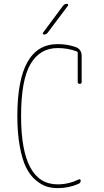

<svg xmlns="http://www.w3.org/2000/svg" viewBox="-20 -970 540 1000"><path d="M280.3 9.8Q249 9.8 221.7 1Q194.3 -7.8 165 -32.7Q135.7 -57.6 115.7 -98.1Q95.7 -138.7 83 -207.5Q70.3 -276.4 70.3 -365.2Q70.3 -740.2 280.3 -740.2Q330.1 -740.2 372.1 -725.6Q405.3 -714.8 405.3 -677.7V-543Q405.3 -533.2 395 -533.2Q384.8 -533.2 384.8 -543V-695.3Q384.8 -700.2 379.9 -702.1Q334 -719.7 280.3 -719.7Q187.5 -719.7 138.7 -636.2Q89.8 -552.7 89.8 -365.2Q89.8 -9.8 280.3 -9.8Q336.9 -9.8 389.6 -35.2Q399.4 -39.1 400.4 -29.3Q400.4 -18.6 389.6 -12.7Q338.9 9.8 280.3 9.8ZM209 -790Q205.1 -790 203.6 -793.5Q202.1 -796.9 204.1 -799.8L308.6 -940.4Q316.4 -950.2 329.1 -950.2Q333 -950.2 334.5 -946.8Q335.9 -943.4 334 -940.4L228.5 -799.8Q220.7 -790 209 -790Z"/></svg>

Font: Rounded Mgen+ 1mn thin
Style: Regular
Weight: 100
Designer: [Source Han Sans]
Ryoko NISHIZUKA  (kana & ideographs); Paul D. Hunt (Latin, Greek & Cyrillic); Wenlong ZHANG  (bopomofo
Version: Version 1.059.20150602